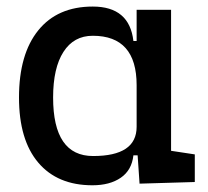

<svg xmlns="http://www.w3.org/2000/svg" viewBox="-20 -547 626 577"><path d="M257.8 9.8Q152.8 9.8 95 -58.3Q37.1 -126.5 37.1 -253.9Q37.1 -384.3 95 -455.8Q152.8 -527.3 258.8 -527.3Q369.1 -527.3 380.9 -423.8H390.6V-517.6H494.1V-93.8L565.4 -83V0L399.4 4.9L393.6 -80.1H380.9Q376 -35.6 343 -12.9Q310.1 9.8 257.8 9.8ZM139.6 -253.9Q139.6 -78.1 259.8 -78.1Q390.6 -78.1 390.6 -166V-291Q390.6 -439.5 258.8 -439.5Q201.7 -439.5 170.7 -391.1Q139.6 -342.8 139.6 -253.9Z"/></svg>

Font: Caskaydia Cove
Style: Regular
Weight: 400
Monospace: yes
Designer: Aaron Bell
Foundry: Saja Typeworks
Version: Version 4.300; ttfautohint (v1.8.3)